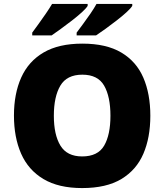

<svg xmlns="http://www.w3.org/2000/svg" viewBox="-20 -947 837 977"><path d="M745 -358Q745 -247 709.5 -164.5Q674 -82 597.5 -36Q521 10 398 10Q278 10 201 -36Q124 -82 87.5 -165Q51 -248 51 -359Q51 -470 88 -552.5Q125 -635 202 -680Q279 -725 399 -725Q521 -725 597.5 -679.5Q674 -634 709.5 -551.5Q745 -469 745 -358ZM254 -358Q254 -261 287.5 -206Q321 -151 398 -151Q478 -151 510 -206Q542 -261 542 -358Q542 -455 510 -511Q478 -567 399 -567Q320 -567 287 -511Q254 -455 254 -358ZM653 -917Q645 -904 623 -884Q601 -864 572.5 -842Q544 -820 516.5 -800Q489 -780 469 -767H370V-781Q384 -800 403 -825.5Q422 -851 440.5 -878Q459 -905 471 -927H653ZM426 -917Q418 -904 396 -884Q374 -864 345.5 -842Q317 -820 289.5 -800Q262 -780 243 -767H144V-781Q158 -800 176.5 -825.5Q195 -851 213.5 -878Q232 -905 245 -927H426Z"/></svg>

Font: Noto Sans Georgian Black
Style: Regular
Weight: 900
Designer: Monotype Design Team, Akaki Razmadze
Foundry: Google LLC
Version: Version 2.005; ttfautohint (v1.8.4.7-5d5b)